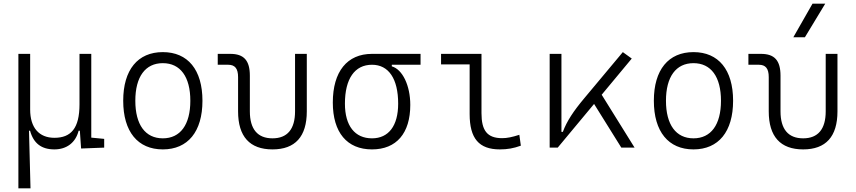

<svg xmlns="http://www.w3.org/2000/svg" viewBox="-20 -815 4728 1060"><path d="M280.3 9.8C347.7 9.8 397.5 -27.3 414.1 -93.3H420.9L427.7 4.9L555.2 0V-48.3L483.9 -55.2V-517.6H418.9V-239.3C418.9 -106 371.6 -54.2 280.3 -54.2C195.8 -54.2 146.5 -109.9 146.5 -210V-517.6H81.5V224.6H148.4L140.1 -93.3H146C165 -23.9 208.5 9.8 280.3 9.8Z M878.9 9.8C1017.1 9.8 1097.7 -87.9 1097.7 -258.8C1097.7 -429.7 1017.1 -527.3 878.9 -527.3C740.7 -527.3 660.2 -429.7 660.2 -258.8C660.2 -87.9 740.7 9.8 878.9 9.8ZM878.9 -51.3C782.2 -51.3 727.1 -126.5 727.1 -258.8C727.1 -391.1 782.2 -466.3 878.9 -466.3C975.6 -466.3 1030.8 -391.1 1030.8 -258.8C1030.8 -126.5 975.6 -51.3 878.9 -51.3Z M1484.4 9.8C1609.9 9.8 1673.8 -61 1673.8 -200.2V-517.6H1608.9V-200.2C1608.9 -102.1 1566.4 -51.3 1484.4 -51.3C1401.9 -51.3 1359.4 -102.1 1359.4 -200.2V-397C1359.4 -481 1326.7 -517.6 1251.5 -517.6H1182.1V-457.5H1239.7C1277.3 -457.5 1294.4 -436.5 1294.4 -389.2V-200.2C1294.4 -61 1358.9 9.8 1484.4 9.8Z M2033.7 9.8C2168.5 9.8 2245.1 -79.1 2245.1 -235.8C2245.1 -343.8 2201.7 -432.1 2143.1 -448.7V-457.5H2301.8V-517.6H2033.7C1896.5 -517.6 1817.4 -419.9 1817.4 -249C1817.4 -84 1895.5 9.8 2033.7 9.8ZM2033.7 -51.3C1939 -51.3 1884.3 -120.6 1884.3 -242.7C1884.3 -379.9 1938 -457.5 2033.7 -457.5C2126 -457.5 2178.2 -379.9 2178.2 -242.7C2178.2 -120.6 2125.5 -51.3 2033.7 -51.3Z M2739.7 9.8C2781.2 9.8 2815.4 3.9 2855.5 -10.7L2847.2 -70.8C2808.1 -58.1 2779.3 -52.2 2752.4 -52.2C2668.9 -52.2 2638.2 -95.2 2638.2 -190.4V-517.6H2415V-459.5H2572.8V-185.5C2572.8 -50.8 2624 9.8 2739.7 9.8Z M3014.6 0H3059.1L3259.8 -241.2L3410.2 0H3483.4L3301.8 -292L3467.8 -491.7L3418.5 -527.3L3205.6 -272.5C3146.5 -202.1 3108.9 -145.5 3087.4 -86.9H3079.6V-517.6H3014.6Z M3808.6 9.8C3946.8 9.8 4027.3 -87.9 4027.3 -258.8C4027.3 -429.7 3946.8 -527.3 3808.6 -527.3C3670.4 -527.3 3589.8 -429.7 3589.8 -258.8C3589.8 -87.9 3670.4 9.8 3808.6 9.8ZM3808.6 -51.3C3711.9 -51.3 3656.7 -126.5 3656.7 -258.8C3656.7 -391.1 3711.9 -466.3 3808.6 -466.3C3905.3 -466.3 3960.4 -391.1 3960.4 -258.8C3960.4 -126.5 3905.3 -51.3 3808.6 -51.3Z M4414.1 9.8C4539.6 9.8 4603.5 -61 4603.5 -200.2V-517.6H4538.6V-200.2C4538.6 -102.1 4496.1 -51.3 4414.1 -51.3C4331.5 -51.3 4289.1 -102.1 4289.1 -200.2V-397C4289.1 -481 4256.3 -517.6 4181.2 -517.6H4111.8V-457.5H4169.4C4207 -457.5 4224.1 -436.5 4224.1 -389.2V-200.2C4224.1 -61 4288.6 9.8 4414.1 9.8ZM4359.9 -609.4H4423.8L4536.1 -794.9H4465.8Z"/></svg>

Font: Cascadia Mono Light
Style: Regular
Weight: 300
Monospace: yes
Designer: Aaron Bell
Foundry: Saja Typeworks
Version: Version 2404.023